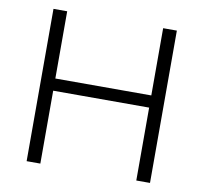

<svg xmlns="http://www.w3.org/2000/svg" viewBox="-78 -784 921 869"><g transform="rotate(10 382.5 -350.0)"><path d="M99 0V-700H162V-391H603V-700H666V0H603V-335H162V0Z"/></g></svg>

Font: REM Medium ExtraLight
Style: Regular
Weight: 250
Version: Version 1.005;gftools[0.9.28]